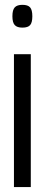

<svg xmlns="http://www.w3.org/2000/svg" viewBox="-20 -755 181 775"><path d="M70.4 -643.5Q49 -643.5 39.5 -653.8Q30.1 -664 30.1 -689.4Q30.1 -715 39.5 -725.2Q49 -735.5 70.4 -735.5Q92.6 -735.5 101.5 -725.2Q110.5 -715 110.5 -689.4Q110.5 -664 101.7 -653.8Q92.9 -643.5 70.4 -643.5ZM36.3 0V-536.2H104.3V0Z"/></svg>

Font: Georama ExtraCondensed Thin
Style: Regular
Weight: 100
Width: 2
Designer: Jean-Baptiste Levee
Foundry: Production Type
Version: Version 1.001